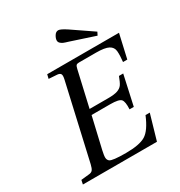

<svg xmlns="http://www.w3.org/2000/svg" viewBox="-204 -1032 1099 1172"><g transform="rotate(-30 346.0 -445.5)"><path d="M339 -841Q339 -855 350 -873Q361 -891 378 -891Q394 -891 436 -863L581 -764L570 -742L400 -798Q376 -805 365.5 -809.5Q355 -814 347 -822Q339 -830 339 -841ZM38 0 44 -29 100 -35Q118 -36 126.5 -46.5Q135 -57 141 -83L261 -611Q267 -637 262 -647Q257 -657 239 -659L179 -663L186 -692H692L654 -525H624Q629 -570 626.5 -599.5Q624 -629 597.5 -643Q571 -657 510 -657H389Q376 -657 370.5 -651.5Q365 -646 361 -628L304 -379H435Q479 -379 501.5 -387Q524 -395 535 -410.5Q546 -426 560 -464H590L544 -255H514Q517 -308 503 -324.5Q489 -341 427 -341H296L245 -122Q237 -87 238 -72Q239 -57 250 -48Q267 -35 362 -35Q458 -35 501 -61Q544 -87 581 -176H611L560 0Z"/></g></svg>

Font: Heuristica
Style: Italic
Weight: 400
Italic angle: -13°
Version: Version 1.0.2